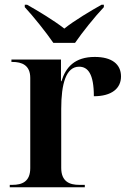

<svg xmlns="http://www.w3.org/2000/svg" viewBox="-20 -786 543 806"><path d="M204 -606H295C326 -651 378 -716 416 -756V-766H406C365 -743 292 -700 250 -666C207 -700 135 -743 94 -766H84V-756C121 -716 173 -651 204 -606ZM21 0H336V-10H312C272 -10 237 -24 237 -81V-329C237 -434 257 -506 312 -506C349 -506 374 -476 374 -382C449 -382 488 -415 488 -465C488 -517 449 -547 378 -547C294 -547 256 -504 238 -445H236V-536H28V-526H32C71 -526 107 -513 107 -459V-80C107 -23 72 -10 32 -10H21Z"/></svg>

Font: Noto Serif Display SemiBold
Style: Regular
Weight: 600
Designer: Monotype Design Team
Foundry: Monotype Imaging Inc.
Version: Version 2.009